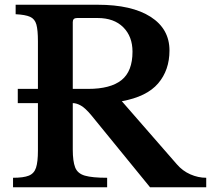

<svg xmlns="http://www.w3.org/2000/svg" viewBox="-20 -790 890 810"><path d="M55 -355V-415H140V-616Q140 -663 133.5 -686.5Q127 -710 107 -719Q87 -728 46 -730V-770H392Q536 -770 615.5 -719Q695 -668 695 -577Q695 -494 647 -438Q599 -382 494 -363L726 -97Q750 -69 783 -54.5Q816 -40 850 -40V0H613L365 -304Q340 -334 321.5 -344.5Q303 -355 287 -355V-159Q287 -110 297 -84Q307 -58 338 -49Q369 -40 432 -40V0H35V-40Q79 -40 101.5 -49Q124 -58 132 -82.5Q140 -107 140 -154V-355ZM287 -697V-415H352Q446 -415 492.5 -452Q539 -489 539 -572Q539 -636 500 -675Q461 -714 392 -714H305Q287 -714 287 -697Z"/></svg>

Font: Libre Baskerville
Style: Bold
Weight: 700
Designer: Pablo Impallari, Rodrigo Fuenzalida
Foundry: Pablo Impallari, Rodrigo Fuenzalida
Version: Version 1.051; ttfautohint (v1.8.4.7-5d5b)